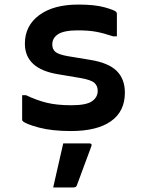

<svg xmlns="http://www.w3.org/2000/svg" viewBox="-20 -565 640 841"><path d="M293 -104Q358 -104 383 -121.5Q408 -139 408 -167Q408 -189 393.5 -202Q379 -215 334 -223L233 -240Q89 -264 89 -374Q89 -452 151.5 -498.5Q214 -545 323 -545Q395 -545 438 -533Q481 -521 489 -513Q492 -510 492 -503V-406H475Q433 -420 400.5 -426Q368 -432 321 -432Q261 -432 235 -415.5Q209 -399 209 -370Q209 -349 223 -337.5Q237 -326 277 -319L374 -303Q455 -290 491 -254.5Q527 -219 527 -159Q527 -77 466 -34Q405 9 291 9Q207 9 149.5 -6.5Q92 -22 79 -35Q77 -37 77 -43V-148H94Q140 -126 184.5 -115Q229 -104 293 -104ZM257 63H370Q385 63 380 76Q364 119 349 159.5Q334 200 317 246Q316 250 312.5 253Q309 256 302 256H213Q224 206 235.5 157Q247 108 257 63Z"/></svg>

Font: Recursive Mn Lnr St SmB
Style: Regular
Weight: 600
Monospace: yes
Version: Version 1.079;hotconv 1.0.112;makeotfexe 2.5.65598; ttfautoh